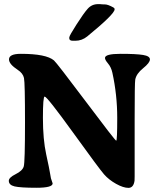

<svg xmlns="http://www.w3.org/2000/svg" viewBox="-20 -890 781 926"><path d="M343.3 -693.4H331.5Q314 -693.4 314 -705.6V-708L314.5 -710.9Q314.5 -717.8 348.9 -771.7Q383.3 -825.7 403.1 -847.9Q422.9 -870.1 453.1 -870.1H461.9Q472.2 -868.7 486.3 -868.7Q500.5 -868.7 526.9 -854Q532.7 -850.6 532.7 -846.7V-844.7Q532.7 -822.3 400.9 -714.4Q375 -693.4 343.3 -693.4ZM22.5 -18.1Q22.5 -33.7 55.4 -50Q88.4 -66.4 94.5 -87.2Q100.6 -107.9 100.6 -299.3Q100.6 -490.7 95.7 -513.7Q90.8 -536.6 65.4 -553.2Q23.4 -580.6 23.4 -603.5Q23.4 -630.4 80.6 -630.4Q202.6 -630.4 240.2 -598.6Q252.9 -587.9 394.3 -399.7Q535.6 -211.4 540.5 -211.4Q545.4 -211.4 545.4 -321.8Q545.4 -432.1 522 -539.1Q516.1 -565.9 501.2 -583.5Q486.3 -601.1 486.3 -610.4Q486.3 -630.4 561.5 -630.4Q636.7 -630.4 669.9 -625Q703.1 -619.6 703.1 -603.5Q703.1 -587.4 670.4 -561Q637.7 -534.7 632.3 -506.3Q629.4 -491.2 629.4 -314.9V-40L628.9 -18.6Q624 16.1 599.4 16.1Q574.7 16.1 539.8 -3.4Q504.9 -22.9 481.9 -49.1Q459 -75.2 333 -249.8Q207 -424.3 195.3 -424.3Q187 -424.3 187 -321Q187 -217.8 202.9 -145Q218.8 -72.3 221.4 -54Q224.1 -35.6 225.6 -30.3L233.9 -5.4Q233.9 15.6 156 15.6Q78.1 15.6 50.3 9Q22.5 2.4 22.5 -18.1Z"/></svg>

Font: Averia Serif Libre RX
Style: Bold
Weight: 700
Version: Version 1.002